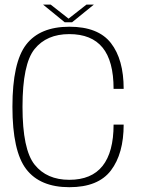

<svg xmlns="http://www.w3.org/2000/svg" viewBox="-20 -794 616 819"><path d="M276 4.5Q399 4.5 453.2 -67Q507.5 -138.5 507.5 -262.5H464.5Q464.5 -145.5 417.5 -86.2Q370.5 -27 275.5 -27Q179.5 -27 127.8 -91.5Q76 -156 76 -338.5Q76 -521 127.5 -584.8Q179 -648.5 275.5 -648.5Q370.5 -648.5 417.5 -591Q464.5 -533.5 464.5 -415H507.5Q507.5 -540.5 453.2 -610.2Q399 -680 276 -680Q150.5 -680 91.8 -604Q33 -528 33 -338.5Q33 -149 92 -72.2Q151 4.5 276 4.5ZM256 -699H287.5L380.5 -774.5H349L272.5 -714.5L196 -774.5H163.5Z"/></svg>

Font: Anybody Thin ExtraLight
Style: Regular
Weight: 250
Version: Version 1.113;gftools[0.9.25]